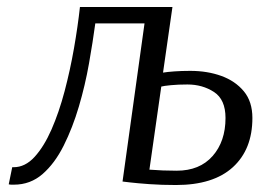

<svg xmlns="http://www.w3.org/2000/svg" viewBox="-20 -520 751 550"><path d="M447 -312Q459 -314 479.5 -315.5Q500 -317 525 -317Q574 -317 614 -302.5Q654 -288 678.5 -258.5Q703 -229 703 -182Q703 -92 647 -41Q591 10 484 10Q443 10 408 7.5Q373 5 352 2.5Q331 0 331 0L394 -453H253Q246 -401 235 -338.5Q224 -276 206 -215Q188 -154 162.5 -103Q137 -52 102 -21.5Q67 9 20 9Q16 9 12.5 9Q9 9 5 8L15 -41H19Q52 -41 79 -70.5Q106 -100 127.5 -149Q149 -198 165 -258.5Q181 -319 192 -382Q203 -445 209 -500H474ZM517 -278Q490 -278 469.5 -276Q449 -274 442 -272L408 -34Q446 -31 486 -31Q552 -31 589 -73Q626 -115 626 -182Q626 -235 593 -256.5Q560 -278 517 -278Z"/></svg>

Font: Arsenal SC
Style: Italic
Weight: 400
Italic angle: -9.10001°
Designer: Andrij Shevchenko
Foundry: Stairsfor
Version: Version 2.001; ttfautohint (v1.8.4.7-5d5b)